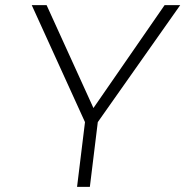

<svg xmlns="http://www.w3.org/2000/svg" viewBox="-20 -730 724 750"><path d="M684 -710 362 -253 331 0H281L312 -253L104 -710H162L345 -308L623 -710Z"/></svg>

Font: Josefin Sans Light
Style: Italic
Weight: 300
Italic angle: -7°
Designer: Santiago Orozco
Foundry: Typemade
Version: Version 2.000